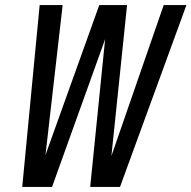

<svg xmlns="http://www.w3.org/2000/svg" viewBox="-20 -740 758 760"><path d="M68 0 137 -720H228L153 -65H138L373 -720H483L415 -65H401L628 -720H718L455 0H337L402 -643H417L186 0Z"/></svg>

Font: Instrument Sans Condensed Medium
Style: Italic
Weight: 500
Width: 3
Italic angle: -13°
Designer: Rodrigo Fuenzalida
Foundry: fragTYPE
Version: Version 1.000;gftools[0.9.28]